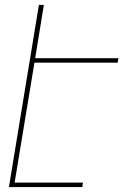

<svg xmlns="http://www.w3.org/2000/svg" viewBox="-20 -755 540 775"><path d="M16 0 137 -735H157L122 -520H458L455 -502H119L39 -18H315L312 0Z"/></svg>

Font: Iosevka Thin
Style: Italic
Weight: 100
Italic angle: -9°
Monospace: yes
Designer: Belleve Invis
Foundry: Belleve Invis
Version: Version 32.5.0; ttfautohint (v1.8.4)